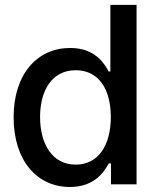

<svg xmlns="http://www.w3.org/2000/svg" viewBox="-20 -747 641 778"><path d="M263.1 10.7C362.6 10.7 401.6 -50.1 420.8 -84.9H429.7V0H533.4V-727.3H427.2V-457H420.8C401.6 -490.8 365.4 -552.6 264.2 -552.6C132.1 -552.6 35.2 -448.5 35.2 -271.7C35.2 -95.2 130.7 10.7 263.1 10.7ZM142.4 -272.7C142.4 -381 190.7 -462.4 286.9 -462.4C379.3 -462.4 429 -386.7 429 -272.7C429 -158 378.2 -79.9 286.9 -79.9C191.8 -79.9 142.4 -163.4 142.4 -272.7Z"/></svg>

Font: RED Number Medium
Style: Regular
Weight: 500
Designer: RED UED
Foundry: rsms
Version: Version 1.003;FEAKit 1.0